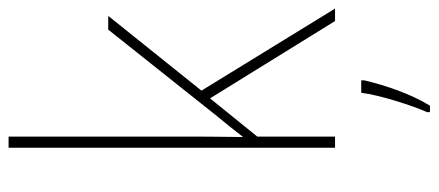

<svg xmlns="http://www.w3.org/2000/svg" viewBox="-307 -493 1021 447"><g transform="rotate(-90 203.5 -269.5)"><path d="M109 -376V-760H83V0H109V-181L198 -291L378 0H407L216 -311L390 -528H358L156 -274C138 -252 127 -239 108 -214C109 -271 109 -318 109 -376ZM240 68V61H211C206 103 181 181 166 214V221H181C209 175 228 118 240 68Z"/></g></svg>

Font: Noto Sans Georgian SemiCondensed Thin
Style: Regular
Weight: 100
Width: 4
Designer: Monotype Design Team, Akaki Razmadze
Foundry: Google LLC
Version: Version 2.005